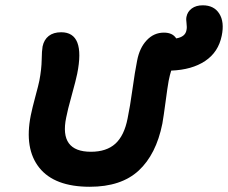

<svg xmlns="http://www.w3.org/2000/svg" viewBox="-20 -759 868 731"><path d="M321.8 -47.9Q187.5 -47.9 129.6 -120.4Q71.8 -192.9 97.2 -319.8Q102.5 -346.2 114.7 -391.6Q127 -437 129.9 -452.1Q138.2 -496.1 138.7 -531Q139.2 -565.9 142.1 -582Q147.5 -607.9 165.5 -622.1Q183.6 -636.2 212.9 -636.2Q305.7 -636.2 273.9 -478Q269.5 -455.6 253.2 -396.7Q236.8 -337.9 231.9 -311Q205.1 -181.2 326.2 -181.2Q385.3 -181.2 419.2 -211.9Q453.1 -242.7 465.8 -308.1Q475.1 -352.5 484.4 -419.7Q493.7 -486.8 502 -527.8Q511.2 -576.7 538.6 -605.7Q565.9 -634.8 604 -634.8Q637.2 -634.8 650.9 -612.8Q685.5 -618.7 689.9 -644Q692.4 -654.8 690.2 -670.2Q688 -685.5 689.9 -694.8Q693.8 -714.8 710.2 -726.8Q726.6 -738.8 752 -738.8Q794.9 -738.8 814.9 -707Q835 -675.3 824.2 -623Q811.5 -560.5 761.2 -526.9Q710.9 -493.2 631.8 -490.2Q627 -475.6 622.1 -451.2Q617.7 -427.2 610.4 -371.6Q603 -315.9 598.1 -288.1Q574.7 -171.4 508.1 -109.6Q441.4 -47.9 321.8 -47.9Z"/></svg>

Font: Shantell Sans Irregular Bouncy
Style: Italic
Weight: 600
Italic angle: -11.31°
Designer: Stephen Nixon, Anya Danilova, Shantell Martin
Foundry: Arrow Type
Version: Version 1.006;[9816181b4]